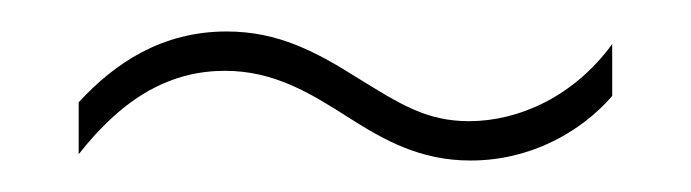

<svg xmlns="http://www.w3.org/2000/svg" viewBox="-20 -415 439 122"><path d="M202 -340C224 -326 247 -313 279 -313C317 -313 349 -331 369 -354V-387C345 -354 310 -338 278 -338C251 -338 234 -349 208 -365C181 -382 157 -395 124 -395C83 -395 53 -375 30 -350V-317C59 -354 89 -370 123 -370C154 -370 177 -356 202 -340Z"/></svg>

Font: Noto Sans Georgian ExtraCondensed Thin
Style: Regular
Weight: 100
Width: 2
Designer: Monotype Design Team, Akaki Razmadze
Foundry: Google LLC
Version: Version 2.005